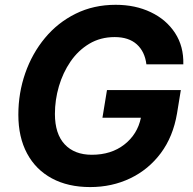

<svg xmlns="http://www.w3.org/2000/svg" viewBox="-20 -757 790 787"><path d="M349.6 9.8Q258.8 9.8 192.6 -25.9Q126.5 -61.5 90.8 -128.2Q55.2 -194.8 55.2 -286.6Q55.2 -376 83.5 -457Q111.8 -538.1 164.3 -601.3Q216.8 -664.6 290.3 -700.9Q363.8 -737.3 454.1 -737.3Q534.7 -737.3 598.1 -707Q661.6 -676.8 697.5 -621.8Q733.4 -566.9 731.4 -493.2H580.1Q573.7 -545.4 540.8 -575.2Q507.8 -605 450.2 -605Q391.6 -605 345.9 -577.6Q300.3 -550.3 269 -504.6Q237.8 -459 221.4 -403.1Q205.1 -347.2 205.1 -290Q205.1 -208.5 245.1 -165.5Q285.2 -122.6 356.4 -122.6Q436 -122.6 489.7 -164.6Q543.5 -206.5 557.6 -274.4H399.9L418.5 -387.7H721.2L705.6 -292Q689.5 -196.8 639.2 -129.4Q588.9 -62 513.9 -26.1Q439 9.8 349.6 9.8Z"/></svg>

Font: Inter
Style: Bold Italic
Weight: 700
Italic angle: -9.39999°
Designer: Rasmus Andersson
Foundry: rsms
Version: Version 4.001;git-9221beed3